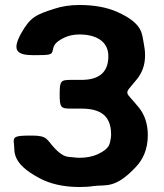

<svg xmlns="http://www.w3.org/2000/svg" viewBox="-20 -740 656 769"><path d="M425 -201C425 -194 424 -188 423 -182C419 -165 422 -146 371 -122C351 -113 326 -108 298 -108C289 -108 281 -109 273 -110C252 -113 238 -107 202 -143C165 -181 173 -197 107 -197C40 -197 31 -194 36 -163C40 -134 24 -87 137 -27C181 -3 236 9 298 9C318 9 337 8 356 5C404 -1 441 17 523 -70C553 -101 572 -143 572 -199C572 -244 559 -280 538 -307C479 -381 473 -355 527 -421C548 -446 561 -478 561 -518C561 -535 559 -550 556 -565C548 -603 555 -645 450 -692C408 -711 356 -720 298 -720C262 -720 228 -715 198 -705C122 -681 101 -670 65 -607C25 -535 50 -519 116 -519C182 -519 187 -521 191 -537C195 -553 194 -568 237 -589C254 -597 274 -602 298 -602C361 -602 414 -577 414 -515C414 -448 374 -420 306 -420H263C223 -420 219 -415 219 -363C219 -310 223 -305 263 -305H306C382 -305 425 -277 425 -201Z"/></svg>

Font: Asimov Print
Style: A
Weight: 500
Designer: Google
Version: Version 2.000980: 2014